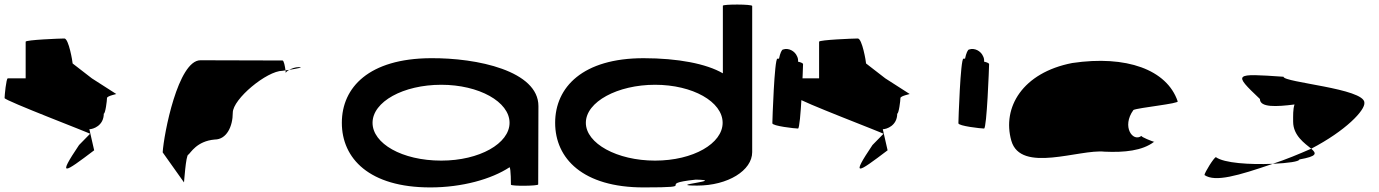

<svg xmlns="http://www.w3.org/2000/svg" viewBox="-69 -810 6017 838"><path d="M-49 -382C-49 -371 332 -226 324 -226L276 -177C180 -34 210 -54 342 -154L321 -246C337 -246 384 -261 384 -314C391 -314 398 -371 398 -382C398 -392 445 -400 438 -400L332 -468L248 -533C248 -540 231 -642 212 -642C193 -642 43 -636 43 -628V-468H-35C-42 -468 -49 -392 -49 -382Z M641 -145 734 -14C734 -6 742 -135 753 -135C763 -142 789 -194 868 -201C920 -201 947 -258 947 -318C947 -378 1096 -501 1164 -501C1164 -501 1169 -502 1177 -503C1175 -520 1170 -546 1164 -546C1164 -546 948 -547 806 -547C708 -547 646 -225 641 -145ZM1177 -503C1178 -498 1178 -494 1178 -491C1178 -494 1184 -500 1193 -505C1187 -504 1182 -504 1177 -503ZM1193 -505C1223 -510 1262 -517 1235 -517C1219 -517 1204 -511 1193 -505Z M1423 -274C1423 -118 1543 8 1809 8C1948 8 2076 -28 2155 -80C2161 -76 2161 -4 2161 -4C2161 3 2280 2 2280 -5L2281 -347C2281 -500 2015 -558 1809 -556C1543 -554 1423 -430 1423 -274ZM1557 -274C1557 -366 1691 -440 1857 -440C2021 -440 2155 -366 2155 -274C2155 -184 2024 -109 1857 -109C1685 -109 1557 -184 1557 -274Z M2354 -274C2354 -118 2475 8 2740 8C2999 8 2778 -6 2968 -26C3107 -23 2828 0 2974 0C3108 0 3214 -66 3214 -146V-784C3214 -792 3086 -792 3086 -785V-490C3014 -532 2889 -556 2740 -556C2475 -556 2354 -430 2354 -274ZM2488 -274C2488 -366 2627 -440 2790 -440C2954 -440 3085 -366 3085 -274C3085 -184 2957 -109 2790 -109C2624 -109 2488 -184 2488 -274Z M3302 -272C3302 -260 3401 -249 3414 -249C3426 -249 3436 -518 3436 -530C3436 -534 3427 -538 3414 -541C3415 -548 3414 -556 3410 -564C3400 -588 3372 -602 3349 -594C3343 -594 3336 -578 3331 -554H3324C3311 -554 3302 -284 3302 -272Z M3414 -382C3414 -371 3795 -226 3787 -226L3739 -177C3643 -34 3673 -54 3805 -154L3784 -246C3800 -246 3847 -261 3847 -314C3854 -314 3861 -371 3861 -382C3861 -392 3908 -400 3901 -400L3795 -468L3711 -533C3711 -540 3694 -642 3675 -642C3656 -642 3506 -636 3506 -628V-468H3428C3421 -468 3414 -392 3414 -382Z M4114 -272C4114 -260 4213 -249 4226 -249C4238 -249 4248 -518 4248 -530C4248 -534 4239 -538 4226 -541C4227 -548 4226 -556 4222 -564C4212 -588 4184 -602 4161 -594C4155 -594 4148 -578 4143 -554H4136C4123 -554 4114 -284 4114 -272Z M4345 -196C4386 -52 4642 -160 4752 -148C4838 -144 4917 -152 4968 -191C4960 -193 4911 -212 4913 -217C4876 -188 4825 -257 4878 -330C4898 -340 5081 -358 5071 -368C5024 -506 4847 -570 4611 -535C4394 -493 4304 -341 4345 -196ZM4913 -217C4913 -217 4913 -218 4913 -218C4913 -218 4913 -217 4913 -217ZM4969 -192 4968 -191C4970 -191 4970 -191 4969 -190Z M5188 -46C5235 -14 5334 -43 5486 -95C5385 -91 5274 -98 5238 -124C5230 -124 5188 -56 5188 -46ZM5430 -378C5430 -340 5502 -344 5581 -354C5574 -333 5575 -306 5575 -279C5575 -218 5626 -184 5654 -161C5804 -239 5890 -329 5886 -362C5886 -424 5533 -450 5533 -475C5316 -490 5312 -490 5430 -378ZM5486 -95C5553 -98 5602 -105 5602 -114C5681 -128 5678 -140 5654 -161C5599 -137 5544 -114 5486 -95Z"/></svg>

Font: Ampere
Style: SCUltExt
Weight: 400
Version: Version 1